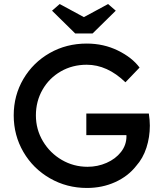

<svg xmlns="http://www.w3.org/2000/svg" viewBox="-20 -922 806 952"><path d="M672 -587 602 -514Q512 -601 410 -601Q339 -601 281.5 -568Q224 -535 191 -477.5Q158 -420 158 -350Q158 -280 193 -221.5Q228 -163 286.5 -129Q345 -95 414 -95Q464 -95 508.5 -114.5Q553 -134 580 -168.5Q607 -203 607 -246Q607 -259 606 -266L622 -252H408V-359H718Q723 -326 723 -299Q723 -242 706 -189.5Q689 -137 655 -99Q615 -48 551 -19Q487 10 411 10Q311 10 227.5 -38Q144 -86 96 -168.5Q48 -251 48 -350Q48 -449 96 -530.5Q144 -612 226.5 -659Q309 -706 410 -706Q494 -706 564.5 -671.5Q635 -637 672 -587ZM411 -829 276 -902 238 -869 353 -756H439L554 -869L516 -902L381 -829Z"/></svg>

Font: Lexend
Style: Regular
Weight: 400
Designer: Thomas Jockin
Foundry: Lexend
Version: Version 1.000